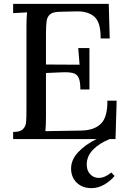

<svg xmlns="http://www.w3.org/2000/svg" viewBox="-20 -720 662 994"><path d="M429 132Q429 163 447 182Q465 201 491 201Q523 201 556 173L573 191Q552 217 520 235.5Q488 254 454 254Q406 254 377 225.5Q348 197 348 152Q348 107 385 67.5Q422 28 480 0H48V-37H51Q85 -37 99 -51.5Q113 -66 115 -86Q117 -106 117 -158V-586Q117 -626 120 -656L48 -652V-700H543L548 -521H501Q502 -604 468.5 -633.5Q435 -663 373 -661L287 -659Q254 -658 239.5 -646Q225 -634 221.5 -612Q218 -590 218 -542V-386L392 -385L385 -471H443V-257H396Q396 -295 388.5 -314Q381 -333 364.5 -339.5Q348 -346 316 -346L284 -345L218 -342V-117Q218 -67 215 -41L399 -44Q467 -45 502 -79Q537 -113 536 -199H584L578 0H548Q495 21 462 54.5Q429 88 429 132Z"/></svg>

Font: Sumana
Style: Regular
Weight: 400
Designer: Cyreal, Alexei Vanyashin (Devanagari), Olga Karpushina (Latin)
Foundry: Cyreal
Version: Version 1.015;PS 001.015;hotconv 1.0.70;makeotf.lib2.5.58329